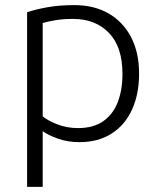

<svg xmlns="http://www.w3.org/2000/svg" viewBox="-20 -546 620 751"><path d="M86 185V-498Q118 -509 164.5 -517.5Q211 -526 271 -526Q348 -526 404.5 -493.5Q461 -461 492.5 -401Q524 -341 524 -258Q524 -178 496.5 -117.5Q469 -57 416.5 -23.5Q364 10 291 10Q245 10 207 -3.5Q169 -17 147 -33V185ZM285 -45Q346 -45 384.5 -72.5Q423 -100 441 -147.5Q459 -195 459 -257Q459 -363 406 -417.5Q353 -472 266 -472Q227 -472 197 -467Q167 -462 147 -456V-91Q167 -74 204.5 -59.5Q242 -45 285 -45Z"/></svg>

Font: Ubuntu Sans Light
Style: Regular
Weight: 300
Designer: Dalton Maag Ltd
Foundry: Dalton Maag Ltd
Version: Version 1.006; ttfautohint (v1.8.4.7-5d5b)